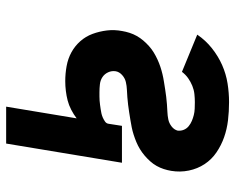

<svg xmlns="http://www.w3.org/2000/svg" viewBox="-92 -684 783 640"><g transform="rotate(-90 300.0 -363.5)"><path d="M280 8Q249 8 219.5 4.5Q190 1 163 -8.5Q136 -18 112.5 -34Q89 -50 73.5 -73.5Q58 -97 52 -126Q46 -155 51 -185Q53 -197 57 -209.5Q61 -222 67.5 -233.5Q74 -245 83 -255Q92 -265 102 -273.5Q112 -282 123.5 -289Q135 -296 147 -301Q159 -306 171.5 -310Q184 -314 196.5 -316.5Q209 -319 221.5 -321Q234 -323 246.5 -325Q259 -327 271.5 -328.5Q284 -330 296.5 -331Q309 -332 321.5 -332.5Q334 -333 347 -336Q360 -339 370.5 -348.5Q381 -358 383 -370Q385 -383 379.5 -395Q374 -407 363.5 -414Q353 -421 339.5 -422.5Q326 -424 313 -424Q306 -424 299 -424Q292 -424 285 -423.5Q278 -423 271 -422Q264 -421 257 -420Q250 -419 243 -417.5Q236 -416 229 -413Q222 -410 215.5 -405.5Q209 -401 208 -394L201 -349H78L142 -735H265L226 -500Q239 -510 254.5 -518Q270 -526 285.5 -530Q301 -534 317.5 -536Q334 -538 350 -538Q375 -538 400 -533.5Q425 -529 446 -517.5Q467 -506 483 -488Q499 -470 507.5 -447Q516 -424 519 -399Q522 -374 517 -348Q515 -336 511 -323.5Q507 -311 500.5 -299.5Q494 -288 485.5 -278Q477 -268 467 -259Q457 -250 445.5 -243Q434 -236 422 -230.5Q410 -225 398 -221Q386 -217 373.5 -214Q361 -211 348 -209Q335 -207 323 -205Q311 -203 298 -201.5Q285 -200 272.5 -199Q260 -198 247.5 -197.5Q235 -197 222.5 -194.5Q210 -192 199 -183.5Q188 -175 185 -163Q184 -152 188 -142.5Q192 -133 200 -126.5Q208 -120 217.5 -116Q227 -112 237 -109.5Q247 -107 258 -106.5Q269 -106 280 -106Q293 -106 307 -107.5Q321 -109 334.5 -114.5Q348 -120 360 -128.5Q372 -137 381 -149L505 -98Q486 -70 459.5 -49Q433 -28 403.5 -15Q374 -2 342.5 3Q311 8 280 8Z"/></g></svg>

Font: Iosevka Curly Heavy Extended
Style: Italic
Weight: 900
Width: 7
Italic angle: -9°
Monospace: yes
Designer: Belleve Invis
Foundry: Belleve Invis
Version: Version 11.1.0; ttfautohint (v1.8.3)